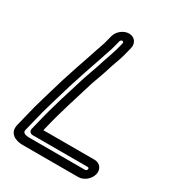

<svg xmlns="http://www.w3.org/2000/svg" viewBox="-185 -826 907 995"><g transform="rotate(30 268.0 -329.0)"><path d="M270 -657C271 -662 277 -667 282 -667C287 -667 291 -662 290 -657L284 -633C275 -596 263 -566 249 -524C236 -479 224 -452 207 -401C174 -294 140 -191 113 -76L103 -36C100 -21 112 -11 123 -11H454C459 -11 462 -6 461 -1C460 4 454 9 449 9H115C82 9 75 -3 78 -15L93 -76C112 -160 140 -244 164 -328C185 -395 208 -463 230 -526C241 -562 255 -595 264 -633ZM220 -657 214 -633C207 -601 193 -570 181 -530C160 -469 136 -399 115 -332C91 -248 63 -164 43 -76L28 -15C16 37 60 59 103 59H437C470 59 503 32 511 -1C519 -34 498 -61 465 -61H159L163 -76C189 -187 223 -288 256 -397C272 -444 284 -471 298 -520C311 -558 325 -592 334 -633L340 -657C348 -690 327 -717 294 -717C261 -717 228 -690 220 -657Z"/></g></svg>

Font: Electronic
Style: OutlineIt
Weight: 700
Version: Version 1.011